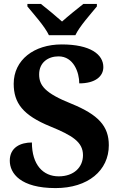

<svg xmlns="http://www.w3.org/2000/svg" viewBox="-20 -951 626 981"><path d="M230 -771H365C386 -816 444 -880 475 -918V-931H406C378 -909 327 -868 297 -841C267 -868 217 -909 189 -931H120V-918C151 -880 209 -816 230 -771ZM264 10C430 10 536 -80 536 -209C536 -307 482 -365 345 -421C210 -475 180 -514 180 -571C180 -631 225 -663 279 -663C356 -663 385 -581 385 -525C467 -525 508 -561 508 -608C508 -673 442 -724 295 -724C154 -724 50 -645 50 -523C50 -425 97 -362 237 -305C349 -259 404 -226 404 -158C404 -97 358 -50 280 -50C200 -50 143 -109 143 -223C85 -223 30 -198 30 -130C30 -65 85 10 264 10Z"/></svg>

Font: Noto Nastaliq Urdu
Style: Bold
Weight: 700
Designer: Monotype Design Team (Patrick Giasson: type design, Kamal Mansour: OpenType code, Glenda Bellarosa). Updated by Simon Co
Foundry: Monotype Imaging Inc., Simon Cozens
Version: Version 3.009